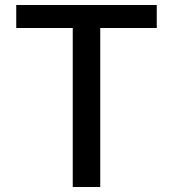

<svg xmlns="http://www.w3.org/2000/svg" viewBox="-20 -748 692 768"><path d="M45 -636H271V0H381V-636H607V-728H45Z"/></svg>

Font: Wafeq Medium
Style: Regular
Weight: 500
Designer: Rasmus Andersson & Azza Alameddine
Foundry: Google & TypeTogether
Version: Version 3.000;January 28, 2025;FontCreator 15.0.0.3014 64-bi